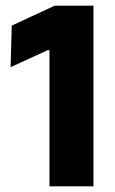

<svg xmlns="http://www.w3.org/2000/svg" viewBox="-20 -659 408 679"><path d="M155 0V-481.5H148.5L17.5 -421.5L21.5 -568.5L173.5 -639H310.5V0Z"/></svg>

Font: Anek Tamil
Style: Bold
Weight: 700
Designer: Aadarsh Rajan (Tamil), Yesha Goshar (Latin)
Foundry: Ek Type
Version: Version 1.003